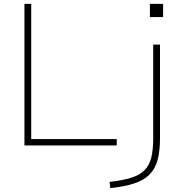

<svg xmlns="http://www.w3.org/2000/svg" viewBox="-20 -750 966 990"><path d="M106 0V-730H141V-33H582V0ZM545 188Q613 180 656.5 166.5Q700 153 725 128Q750 103 760 62.5Q770 22 770 -38V-520H805V-38Q805 29 792.5 75Q780 121 751 150Q722 179 673 195.5Q624 212 549 220ZM753 -662V-730H821V-662Z"/></svg>

Font: M PLUS 1 ExtraLight
Style: Regular
Weight: 250
Version: Version 1.001